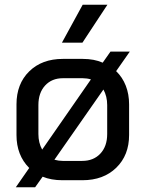

<svg xmlns="http://www.w3.org/2000/svg" viewBox="-20 -757 618 815"><path d="M528 -314V-184Q528 -98 473.5 -45Q419 8 330 8H245Q197 8 161 -7L129 38H47L104 -44Q50 -98 50 -184V-314Q50 -401 104 -454Q158 -507 247 -507H331Q380 -507 416 -491L449 -538H531L473 -455Q500 -429 514 -393Q528 -357 528 -314ZM159 -122 366 -420Q349 -425 331 -425H247Q200 -425 171.5 -394Q143 -363 143 -311V-188Q143 -151 159 -122ZM435 -311Q435 -348 419 -377L211 -79Q229 -74 246 -74H329Q377 -74 406 -105Q435 -136 435 -188ZM331 -737H436L330 -576H243Z"/></svg>

Font: Bai Jamjuree Medium
Style: Regular
Weight: 500
Version: Version 1.000; ttfautohint (v1.6)